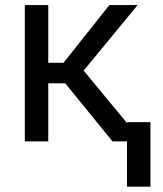

<svg xmlns="http://www.w3.org/2000/svg" viewBox="-20 -548 630 744"><path d="M232.9 -225.1H167V0H76.2V-528.3H167V-304.7H226.1L403.8 -528.3H513.2L304.2 -274.4L530.8 0H416ZM563 175.3H472.2V-74.7H563Z"/></svg>

Font: SteelSelectRoboto
Style: Roboto-Regular
Weight: 400
Designer: Google
Version: Version 2.137; 2017